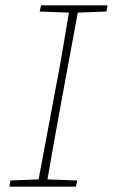

<svg xmlns="http://www.w3.org/2000/svg" viewBox="-20 -696 421 716"><path d="M128 -653 133 -676H381L377 -653L270 -649L208 -313Q195 -242 182 -170Q169 -98 157 -27L268 -23L263 0H15L19 -23L124 -27L187 -364Q201 -435 213 -506.5Q225 -578 237 -649Z"/></svg>

Font: Source Serif 4 SmText ExtraLight
Style: Italic
Weight: 200
Italic angle: -12°
Designer: Frank Grießhammer
Foundry: Adobe
Version: Version 4.005;hotconv 1.1.0;makeotfexe 2.6.0